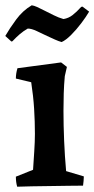

<svg xmlns="http://www.w3.org/2000/svg" viewBox="-37 -702 357 726"><path d="M28 4Q23 -13 23 -34L88 -60Q90 -91 92.5 -129Q95 -167 95 -196Q95 -242 92 -290.5Q89 -339 81 -391L23 -405Q23 -424 29 -444L194 -466L216 -449L208 -414Q205 -381 204 -349Q203 -317 203 -283Q203 -229 205.5 -169.5Q208 -110 213 -55L280 -35Q280 -27 279 -17.5Q278 -8 277 0Q256 0 223 0.5Q190 1 153.5 1.5Q117 2 83.5 2.5Q50 3 28 4ZM10 -546 6 -545 -17 -566Q-1 -594 24 -628Q49 -662 83 -682Q91 -681 103.5 -675.5Q116 -670 129 -663Q147 -654 166 -644.5Q185 -635 203 -630Q222 -633 237.5 -645Q253 -657 270 -676L275 -677L300 -658Q289 -639 270.5 -614.5Q252 -590 232 -570Q212 -550 196 -543Q185 -546 170.5 -552.5Q156 -559 141 -566Q122 -575 102 -584.5Q82 -594 68 -594Q52 -585 38 -573Q24 -561 10 -546Z"/></svg>

Font: Labrada SemiBold
Style: Regular
Weight: 600
Designer: Mercedes Jáuregui
Foundry: Omnibus-Type Team
Version: Version 1.000; ttfautohint (v1.8.4.7-5d5b)